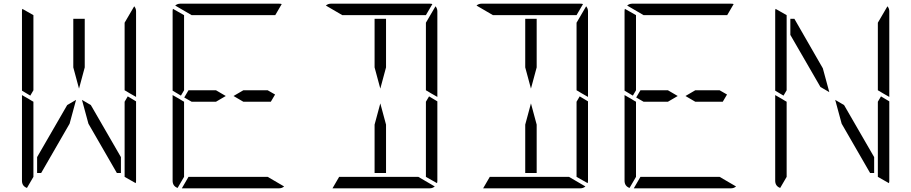

<svg xmlns="http://www.w3.org/2000/svg" viewBox="-20 -1020 4936 1040"><path d="M472 -451 635 -169V-83H613L459 -350L424 -479ZM672 -498 717 -471V-41Q717 -32 715 -28L655 -62V-70V-82V-83V-134V-265V-450V-469ZM377 -655V-918H439V-655L408 -540ZM144 -502 99 -529V-959Q99 -968 101 -972L161 -938V-928V-918V-866V-735V-548V-531ZM126 -2Q99 -12 99 -41V-500V-505L134 -485L152 -474L161 -469V-452V-265V-134V-83V-82V-72V-62ZM203 -83H181V-169L344 -451L392 -479L357 -350ZM717 -959V-500V-495L682 -515L664 -526L655 -531V-550V-735V-866V-897L707 -986Q717 -974 717 -959Z M1298 -531H1430L1470 -508L1447 -469H1298L1245 -500ZM960 -502 915 -529V-959Q915 -968 917 -972L977 -938V-928V-918V-866V-735V-548V-531ZM942 -2Q915 -12 915 -41V-500V-505L950 -485L968 -474L977 -469V-452V-265V-134V-83V-82V-72V-62ZM1018 -938 929 -990Q941 -1000 956 -1000H1224H1492Q1502 -1000 1506 -998L1471 -938H1441H1255H1193ZM1430 -62 1519 -10Q1507 0 1492 0H1224H965L1001 -62H1007H1193H1255ZM1150 -469H1018L978 -492L1001 -531H1150L1203 -500Z M2071 -345V-83H2009V-345L2040 -460ZM2304 -498 2349 -471V-41Q2349 -32 2347 -28L2287 -62V-70V-82V-83V-134V-265V-450V-469ZM2009 -655V-918H2071V-655L2040 -540ZM1834 -938 1745 -990Q1757 -1000 1772 -1000H2040H2308Q2318 -1000 2322 -998L2287 -938H2257H2071H2009ZM2246 -62 2335 -10Q2323 0 2308 0H2040H1781L1817 -62H1823H2009H2071ZM2349 -959V-500V-495L2314 -515L2296 -526L2287 -531V-550V-735V-866V-897L2339 -986Q2349 -974 2349 -959Z M2887 -345V-83H2825V-345L2856 -460ZM3120 -498 3165 -471V-41Q3165 -32 3163 -28L3103 -62V-70V-82V-83V-134V-265V-450V-469ZM2825 -655V-918H2887V-655L2856 -540ZM2650 -938 2561 -990Q2573 -1000 2588 -1000H2856H3124Q3134 -1000 3138 -998L3103 -938H3073H2887H2825ZM3062 -62 3151 -10Q3139 0 3124 0H2856H2597L2633 -62H2639H2825H2887ZM3165 -959V-500V-495L3130 -515L3112 -526L3103 -531V-550V-735V-866V-897L3155 -986Q3165 -974 3165 -959Z M3746 -531H3878L3918 -508L3895 -469H3746L3693 -500ZM3408 -502 3363 -529V-959Q3363 -968 3365 -972L3425 -938V-928V-918V-866V-735V-548V-531ZM3390 -2Q3363 -12 3363 -41V-500V-505L3398 -485L3416 -474L3425 -469V-452V-265V-134V-83V-82V-72V-62ZM3466 -938 3377 -990Q3389 -1000 3404 -1000H3672H3940Q3950 -1000 3954 -998L3919 -938H3889H3703H3641ZM3878 -62 3967 -10Q3955 0 3940 0H3672H3413L3449 -62H3455H3641H3703ZM3598 -469H3466L3426 -492L3449 -531H3598L3651 -500Z M4552 -451 4715 -169V-83H4693L4539 -350L4504 -479ZM4752 -498 4797 -471V-41Q4797 -32 4795 -28L4735 -62V-70V-82V-83V-134V-265V-450V-469ZM4224 -502 4179 -529V-959Q4179 -968 4181 -972L4241 -938V-928V-918V-866V-735V-548V-531ZM4206 -2Q4179 -12 4179 -41V-500V-505L4214 -485L4232 -474L4241 -469V-452V-265V-134V-83V-82V-72V-62ZM4797 -959V-500V-495L4762 -515L4744 -526L4735 -531V-550V-735V-866V-897L4787 -986Q4797 -974 4797 -959ZM4261 -831V-918H4283L4437 -650L4472 -521L4424 -549Z"/></svg>

Font: DSEG14 Modern
Style: Light
Weight: 300
Designer: Keshikan(Twitter:@keshinomi_88pro)
Version: Version 0.46